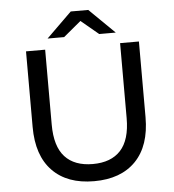

<svg xmlns="http://www.w3.org/2000/svg" viewBox="-59 -942 909 1005"><g transform="rotate(-5 395.5 -440.0)"><path d="M98.7 -302.4V-700H199.3V-306Q199.3 -192 249.6 -137Q300 -82 396.1 -82Q492.3 -82 542.6 -137Q593 -192 593 -306V-700H691.9V-302.4Q691.9 -152.1 614 -72Q536.1 8.1 395.3 8.1Q254.4 8.1 176.6 -72Q98.7 -152.1 98.7 -302.4ZM350.1 -887.6H442.1L575.3 -757H488.3L355.4 -867.6H436.9L304 -757H217Z"/></g></svg>

Font: iiserrat Thin
Style: Regular
Weight: 100
Designer: Akira Ohta
Foundry: Akira Ohta
Version: Version 1.200;Glyphs 3.3.1 (3343)